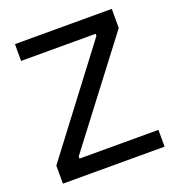

<svg xmlns="http://www.w3.org/2000/svg" viewBox="-122 -759 791 859"><g transform="rotate(-20 273.5 -330.0)"><path d="M32 0V-86L399 -570V-580H44V-660H505V-569L140 -90V-80H516V0Z"/></g></svg>

Font: Bricolage Grotesque 36pt
Style: Regular
Weight: 400
Designer: Mathieu Triay
Foundry: Atelier Triay
Version: Version 1.001;gftools[0.9.33.dev8+g029e19f]